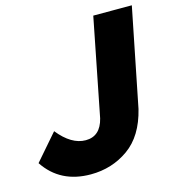

<svg xmlns="http://www.w3.org/2000/svg" viewBox="-119 -791 819 890"><g transform="rotate(-15 290.5 -346.0)"><path d="M208.5 8Q62 8 -13 -105L95 -229.5Q158 -151 226.5 -151Q296.5 -151 316.5 -231.5L409 -700H594L499.5 -227.5Q469.5 -105 390 -48.5Q310.5 8 208.5 8Z"/></g></svg>

Font: Argentum Sans
Style: Bold Italic
Weight: 700
Italic angle: -11°
Designer: Julieta Ulanovsky (font), Cristiano Sobral (main changes and remaster)
Foundry: Julieta Ulanovsky (font), Cristiano Sobral (main changes and remaster)
Version: Version 2.007;June 15, 2022;FontCreator 14.0.0.2814 64-bit; 